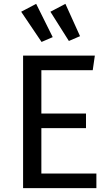

<svg xmlns="http://www.w3.org/2000/svg" viewBox="-20 -978 575 998"><path d="M100 0H481V-76H195V-312H427V-388H195V-613H462L473 -689H100ZM90 -917 196 -760 254 -785 168 -958ZM338 -765 396 -790 320 -958 242 -917Z"/></svg>

Font: FiraGO Unicode
Style: Regular
Weight: 400
Designer: bBox Type
Foundry: bBox Type GmbH
Version: Version 1.001;PS 001.001;hotconv 1.0.88;makeotf.lib2.5.64775